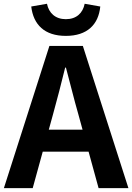

<svg xmlns="http://www.w3.org/2000/svg" viewBox="-24 -980 689 1000"><path d="M-3.8 0H146.3L252.5 -385.9C274.1 -462.9 295.4 -547.1 315.4 -627.9H319.4C341 -548.6 361.3 -462.9 383.7 -385.9L489.5 0H644.9L407.5 -740.8H233.3ZM143.3 -190.1H495.4V-304.8H143.3ZM319 -793.1C429.8 -793.1 489 -851.5 498.3 -946.1L417 -960.4C407.5 -912 374 -880.1 319 -880.1C264.5 -880.1 230.3 -912 220.7 -960.4L138.7 -946.1C149.8 -851.5 207.9 -793.1 319 -793.1Z"/></svg>

Font: Source Han Sans JP VF
Style: Regular
Weight: 250
Designer: Ryoko NISHIZUKA 西塚涼子 (kana, bopomofo & ideographs); Paul D. Hunt (Latin, Greek & Cyrillic); Sandoll Communications 산돌커뮤니
Foundry: Adobe
Version: Version 2.004;hotconv 1.0.118;makeotfexe 2.5.65603